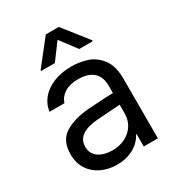

<svg xmlns="http://www.w3.org/2000/svg" viewBox="-180 -853 896 977"><g transform="rotate(-30 267.5 -365.0)"><path d="M306.6 -240.2 251 -236.3Q191.4 -232.4 158.7 -210.4Q126 -188.5 126 -146.5Q126 -119.1 140.1 -100.6Q154.3 -82 179.7 -72.3Q205.1 -62.5 237.3 -62.5Q283.2 -62.5 316.4 -80.6Q349.6 -98.6 367.2 -128.4Q384.8 -158.2 384.8 -192.4V-357.4Q384.8 -391.6 371.6 -415.5Q358.4 -439.5 331.5 -451.7Q304.7 -463.9 264.6 -463.9Q216.8 -463.9 186 -444.3Q155.3 -424.8 145.5 -392.6H57.6Q63.5 -435.5 91.3 -468.3Q119.1 -501 165 -519Q210.9 -537.1 268.6 -537.1Q314.5 -537.1 358.4 -523.4Q402.3 -509.8 435.1 -468.3Q467.8 -426.8 467.8 -349.6V0H384.8V-72.3H380.9Q371.1 -51.8 351.1 -32.7Q331.1 -13.7 298.3 -0.5Q265.6 12.7 222.7 12.7Q171.9 12.7 130.9 -6.8Q89.8 -26.4 65.9 -63.5Q42 -100.6 42 -150.4Q42 -233.4 98.6 -267.1Q155.3 -300.8 241.2 -306.6Q251 -307.6 335 -312.5L390.6 -314.5L391.6 -246.1Q382.8 -246.1 306.6 -240.2ZM276.4 -689.5 205.1 -593.8H125V-599.6L238.3 -743.2H314.5L427.7 -599.6V-593.8H348.6Z"/></g></svg>

Font: Pretendard Std Variable
Style: Regular
Weight: 400
Designer: Base glyphs from Inter by Rasmus Andersson; Hangeul glyphs from Noto Sans CJK(Source Han Sans) by Jang Soo-young and Kan
Foundry: Kil Hyung-jin
Version: Version 1.309;Glyphs 3.2 (3225)